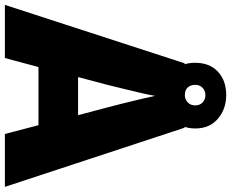

<svg xmlns="http://www.w3.org/2000/svg" viewBox="-98 -824 923 766"><g transform="rotate(90 363.0 -441.5)"><path d="M515 0 480 -134H248L212 0H0L233 -717H490L726 0ZM409 -409Q404 -428 395 -463.5Q386 -499 377 -537Q368 -575 363 -599Q359 -575 350.5 -539Q342 -503 333.5 -468Q325 -433 319 -409L288 -292H440ZM360 -636Q302 -636 266.5 -669Q231 -702 231 -759Q231 -817 266.5 -850Q302 -883 360 -883Q415 -883 454 -850Q493 -817 493 -760Q493 -702 454.5 -669Q416 -636 360 -636ZM360 -718Q377 -718 389 -729.5Q401 -741 401 -759Q401 -778 389 -789Q377 -800 360 -800Q343 -800 331 -789Q319 -778 319 -759Q319 -741 329.5 -729.5Q340 -718 360 -718Z"/></g></svg>

Font: Noto Sans Armenian Black
Style: Regular
Weight: 900
Version: Version 2.007